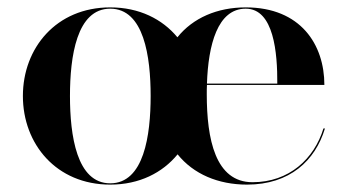

<svg xmlns="http://www.w3.org/2000/svg" viewBox="-20 -490 938 520"><path d="M42 -230C42 -100 132.5 10 278.5 10C357.5 10 420 -22 461 -72C504 -18.5 571 10 649 10C765 10 834 -55.5 860 -142H856C831 -60 763 3.5 664 3.5C563 3.5 540 -113.5 540 -235C540 -243.5 540 -252 540.5 -260H858.5C858.5 -369 794.5 -470 645.5 -470C568.5 -470 502.5 -441.5 460.5 -389C419.5 -438.5 357 -470 278.5 -470C132.5 -470 42 -360 42 -230ZM169.5 -230C169.5 -336.5 187.5 -466.5 278.5 -466.5C370 -466.5 388 -336.5 388 -230C388 -123.5 370 6.5 278.5 6.5C187.5 6.5 169.5 -123.5 169.5 -230ZM645.5 -466.5C722 -466.5 731.5 -346 731 -263.5H540.5C544 -368 569 -466.5 645.5 -466.5Z"/></svg>

Font: Bodoni* 48pt Medium
Style: Regular
Weight: 500
Version: Version 2.3